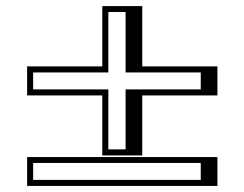

<svg xmlns="http://www.w3.org/2000/svg" viewBox="-20 -655 807 636"><path d="M89.8 -59.1H645V-115.2H89.8ZM338.9 -160.2H396V-358.9H645V-415H396V-615.2H338.9V-415H89.8V-358.9H338.9ZM451.2 -140.1H318.8V-338.9H69.8V-435.1H318.8V-634.8H451.2V-435.1H700.2V-338.9H451.2ZM700.2 -39.1H69.8V-134.8H700.2Z"/></svg>

Font: Jacques Francois Shadow
Style: Regular
Weight: 400
Designer: Alexei Vanyashin, Nikita Kanarev (i@xarsok.ru)
Foundry: Cyreal (www.cyreal.org)
Version: Version 1.003